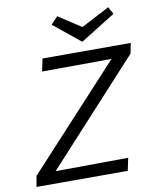

<svg xmlns="http://www.w3.org/2000/svg" viewBox="-93 -935 824 1007"><g transform="rotate(-10 318.5 -431.5)"><path d="M626 -603 132 -64 519 -67 505 0H19L29 -57L523 -593L153 -591L167 -658H637ZM574 -824 388 -708 245 -824 281 -863 402 -784 553 -863Z"/></g></svg>

Font: Ysabeau Medium
Style: Italic
Weight: 500
Italic angle: -12°
Designer: Christian Thalmann (Catharsis Fonts)
Version: Version 0.003